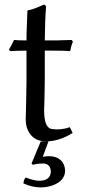

<svg xmlns="http://www.w3.org/2000/svg" viewBox="-20 -605 380 835"><path d="M168 106Q141.6 106.4 123 111.8L117.2 106L157.2 9.8H180.2Q124.5 9.8 101.6 -37.6Q91.8 -59.1 91.8 -85.9Q91.8 -98.1 93.3 -141.1Q95.2 -213.4 95.2 -248V-384.8Q48.3 -384.3 23.9 -382.8L19 -390.1Q33.2 -412.6 41 -431.2Q56.2 -429.2 95.2 -429.2Q95.2 -460.9 97.2 -506.3Q98.6 -540 99.1 -557.1L101.1 -560.1Q121.6 -563 161.1 -580.6Q167 -583 170.9 -585Q179.2 -583 180.2 -575.2Q175.3 -509.3 174.8 -429.2H222.2Q241.7 -429.2 292 -431.2L296.9 -423.8Q288.6 -403.3 285.2 -382.8Q264.2 -384.8 212.9 -384.8H174.8V-258.8Q174.8 -223.6 173.3 -170.4Q172.4 -138.2 171.9 -126Q171.9 -51.8 202.6 -44.4Q204.6 -43.9 205.1 -43.9Q244.6 -38.1 283.7 -51.8L295.9 -26.9Q237.8 9.8 180.2 9.8H190.9L166 77.1Q178.7 74.2 191.9 74.2Q241.2 74.2 257.8 111.3Q262.7 123.5 263.2 136.2Q263.2 180.2 211.4 200.2Q186 210 155.8 210Q119.6 209.5 82 192.9Q83 176.3 91.8 167Q129.4 181.2 149.9 181.2Q194.8 181.2 200.2 148.4Q200.7 144.5 201.2 141.1Q199.2 106.9 168 106Z"/></svg>

Font: Linux Biolinum O
Style: Regular
Weight: 400
Designer: Philipp H. Poll
Foundry: Philipp H. Poll
Version: Version 1.0.4